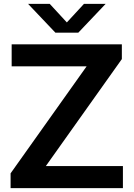

<svg xmlns="http://www.w3.org/2000/svg" viewBox="-20 -968 687 988"><path d="M34.5 0V-76L445.5 -654.5L448.5 -626.5H40V-740H607V-664L196 -85.5L193 -113.5H612.5V0ZM265 -800 124.5 -948H236L337 -838.5H311L412 -948H523.5L383 -800Z"/></svg>

Font: Encode Sans SemiExpanded SemiBold
Style: Regular
Weight: 600
Width: 6
Designer: Multiple Designers
Foundry: Impallari Type
Version: Version 3.002